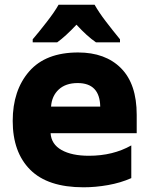

<svg xmlns="http://www.w3.org/2000/svg" viewBox="-20 -786 640 816"><path d="M223 -606Q258 -631 305 -681Q350 -632 388 -606H490V-619Q458 -658 429 -696Q400 -734 382 -766H229Q213 -737 178.5 -692.5Q144 -648 119 -619V-606ZM538 -29V-168Q460 -124 358 -124Q285 -124 241.5 -148.5Q198 -173 195 -220H561V-298Q561 -429 494.5 -496Q428 -563 312 -563Q174 -563 104 -482.5Q34 -402 34 -272Q34 -139 108.5 -64.5Q183 10 335 10Q386 10 439.5 0.5Q493 -9 538 -29ZM310 -433Q404 -433 406 -333H197Q200 -378 229.5 -405.5Q259 -433 310 -433Z"/></svg>

Font: Noto Sans Mono UI ExtraBold
Style: Regular
Weight: 800
Designer: Monotype Design team
Foundry: Monotype Imaging Inc.
Version: 1.000